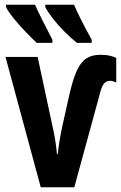

<svg xmlns="http://www.w3.org/2000/svg" viewBox="-20 -786 509 806"><path d="M401 -556Q425 -556 441.5 -552Q458 -548 468 -543V-440Q461 -443 454 -445Q447 -447 441 -447Q424 -446 414.5 -432.5Q405 -419 396 -381L292 0H151L3 -547H138L200 -258Q213 -203 219 -140H223Q225 -166 230 -195.5Q235 -225 242 -258L272 -392Q287 -457 304 -492.5Q321 -528 344.5 -542Q368 -556 401 -556ZM291 -766Q300 -744 320 -704Q340 -664 365 -619V-606H303Q277 -627 249.5 -654.5Q222 -682 200.5 -710Q179 -738 170 -757V-766ZM127 -766Q139 -739 157.5 -702Q176 -665 200 -619V-606H134Q114 -625 87 -653Q60 -681 37 -709.5Q14 -738 5 -757V-766Z"/></svg>

Font: Noto Sans ExtraCondensed
Style: Bold
Weight: 700
Width: 2
Designer: Monotype Design Team
Foundry: Monotype Imaging Inc.
Version: Version 2.013; ttfautohint (v1.8.4.7-5d5b)